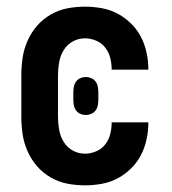

<svg xmlns="http://www.w3.org/2000/svg" viewBox="-20 -548 515 576"><path d="M235 8Q208 8 182 3Q156 -2 132.5 -15.5Q109 -29 91.5 -49Q74 -69 63 -93.5Q52 -118 48 -144.5Q44 -171 44 -197V-323Q44 -349 48 -375.5Q52 -402 63 -426.5Q74 -451 91.5 -471Q109 -491 132.5 -504.5Q156 -518 182 -523Q208 -528 235 -528Q260 -528 285 -523.5Q310 -519 332 -507.5Q354 -496 372.5 -478Q391 -460 402.5 -438Q414 -416 419.5 -391Q425 -366 425 -341V-339H315V-340Q315 -358 310.5 -375Q306 -392 295.5 -405.5Q285 -419 268.5 -426Q252 -433 235 -433Q215 -433 198 -423.5Q181 -414 171 -397.5Q161 -381 157.5 -361.5Q154 -342 154 -323V-197Q154 -178 157.5 -158.5Q161 -139 171 -122.5Q181 -106 198 -96.5Q215 -87 235 -87Q252 -87 268.5 -94Q285 -101 295.5 -114.5Q306 -128 310.5 -145Q315 -162 315 -180V-181H425V-179Q425 -154 419.5 -129Q414 -104 402.5 -82Q391 -60 372.5 -42Q354 -24 332 -12.5Q310 -1 285 3.5Q260 8 235 8ZM238 -203Q229 -203 221 -206.5Q213 -210 208 -217Q203 -224 201.5 -232.5Q200 -241 200 -249V-271Q200 -279 201.5 -287.5Q203 -296 208 -303Q213 -310 221 -313.5Q229 -317 238 -317Q246 -317 254 -313.5Q262 -310 267 -303Q272 -296 273.5 -287.5Q275 -279 275 -271V-249Q275 -241 273.5 -232.5Q272 -224 267 -217Q262 -210 254 -206.5Q246 -203 238 -203Z"/></svg>

Font: Iosevka QP
Style: Bold
Weight: 700
Designer: Belleve Invis
Foundry: Belleve Invis
Version: Version 20.0.0; ttfautohint (v1.8.4)